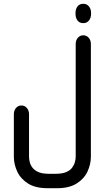

<svg xmlns="http://www.w3.org/2000/svg" viewBox="-20 -817 550 1012"><path d="M419 -695Q399 -695 388.5 -709Q378 -723 378 -744V-749Q378 -769 388.5 -783Q399 -797 419 -797Q438 -797 449 -783Q460 -769 460 -749V-744Q460 -723 449 -709Q438 -695 419 -695ZM281 175H231Q167 175 128 150.5Q89 126 71 87.5Q53 49 53 9V-215Q53 -235 64.5 -248Q76 -261 93 -261Q110 -261 121.5 -248Q133 -235 133 -215V9Q133 21 136.5 36.5Q140 52 151 66.5Q162 81 182.5 90Q203 99 237 99H274Q308 99 329 90Q350 81 360.5 66.5Q371 52 375 36.5Q379 21 379 9V-585Q379 -605 390.5 -618Q402 -631 419 -631Q436 -631 447.5 -618Q459 -605 459 -585V9Q459 49 441 87.5Q423 126 383.5 150.5Q344 175 281 175Z"/></svg>

Font: Beiruti Medium
Style: Regular
Weight: 500
Designer: Arlette Boutros
Foundry: Boutros
Version: Version 1.41